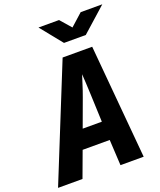

<svg xmlns="http://www.w3.org/2000/svg" viewBox="-188 -1055 968 1159"><g transform="rotate(-20 296.0 -475.0)"><path d="M-19 0 276 -730H466L531 0H382L373 -165H199L138 0ZM243 -285H366L359 -461Q358 -499 355.5 -536.5Q353 -574 352 -595Q345 -574 333.5 -537Q322 -500 308 -462ZM314 -810 201 -950H333L394 -880L472 -950H611L454 -810Z"/></g></svg>

Font: JetBrains Mono ExtraBold
Style: Italic
Weight: 800
Italic angle: -9°
Monospace: yes
Designer: Philipp Nurullin, Konstantin Bulenkov
Foundry: JetBrains
Version: Version 2.305; ttfautohint (v1.8.4.7-5d5b)